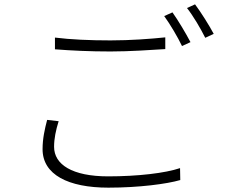

<svg xmlns="http://www.w3.org/2000/svg" viewBox="-20 -846 1040 884"><path d="M774 -789 736 -772C763 -735 799 -674 818 -634L857 -652C835 -694 799 -754 774 -789ZM878 -826 841 -809C870 -772 903 -716 925 -672L964 -690C944 -728 905 -790 878 -826ZM233 -619C310 -613 393 -609 489 -609C577 -609 676 -616 741 -620V-674C673 -667 582 -660 489 -660C393 -660 304 -664 233 -673V-619ZM197 -294C186 -252 176 -208 176 -159C176 -42 294 18 479 18C620 18 748 1 810 -17L809 -72C741 -49 615 -34 478 -34C312 -34 229 -89 229 -170C229 -208 237 -246 250 -288L197 -294Z"/></svg>

Font: Noto Sans Japanese Light
Style: Regular
Weight: 300
Designer: Ryoko NISHIZUKA (kana & ideographs); Paul D. Hunt (Latin, Greek & Cyrillic); Wenlong ZHANG (bopomofo); Sandoll Communica
Foundry: Adobe Systems Incorporated
Version: Version 1.000;PS 1;hotconv 1.0.78;makeotf.lib2.5.61930